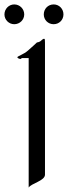

<svg xmlns="http://www.w3.org/2000/svg" viewBox="-63 -828 305 863"><path d="M45.9 -763.2C45.9 -788.1 25.9 -808.1 1 -808.1C-22.9 -808.1 -43 -788.1 -43 -763.2C-43 -738.8 -22.9 -719.2 1 -719.2C25.9 -719.2 45.9 -738.8 45.9 -763.2ZM222.2 -763.2C222.2 -788.1 203.1 -808.1 178.2 -808.1C152.8 -808.1 133.8 -788.1 133.8 -763.2C133.8 -738.8 152.8 -719.2 178.2 -719.2C203.1 -719.2 222.2 -738.8 222.2 -763.2ZM139.2 -636.2C139.2 -648.9 139.2 -653.8 134.8 -653.8C129.9 -653.8 124 -647 119.1 -643.1C112.8 -638.2 103 -637.2 103 -637.2C103 -637.2 82 -617.2 62 -600.1C43.9 -584 15.1 -575.2 15.1 -570.8C15.1 -565.9 25.9 -563 28.8 -563C33.2 -563 34.2 -566.9 34.2 -566.9H65.9V15.1C77.1 -3.9 139.2 -15.1 139.2 -43Z"/></svg>

Font: Pierce
Style: Roman
Weight: 500
Version: Version 0.2.0